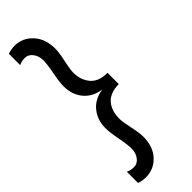

<svg xmlns="http://www.w3.org/2000/svg" viewBox="-298 -727 931 931"><g transform="rotate(-45 167.0 -262.0)"><path d="M190 40Q190 108 152.5 148.5Q115 189 60 189Q34 189 13 181V104Q30 113 53.5 113Q77 113 93 92Q109 71 109 42Q109 13 99 -38Q89 -89 89 -119Q89 -174 120.5 -213.5Q152 -253 210 -262Q152 -271 120.5 -310Q89 -349 89 -405Q89 -435 99 -485.5Q109 -536 109 -565Q109 -594 93 -615Q77 -636 53.5 -636Q30 -636 13 -627V-705Q39 -713 60 -713Q114 -713 152 -672Q190 -631 190 -563Q190 -536 179.5 -489Q169 -442 169 -420Q169 -374 192 -342Q220 -301 286 -301V-224Q219 -224 190 -181Q169 -149 169 -103Q169 -81 179.5 -34Q190 13 190 40Z"/></g></svg>

Font: Hind Mysuru
Style: Regular
Weight: 400
Designer: Manushi Parikh, Hitesh Malaviya
Foundry: Indian Type Foundry
Version: Version 0.703;PS 1.0;hotconv 1.0.86;makeotf.lib2.5.63406